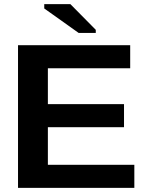

<svg xmlns="http://www.w3.org/2000/svg" viewBox="-20 -906 707 926"><path d="M627.9 -111.3V0H66.9V-688H607.9V-576.7H210.9V-403.8H578.1V-292.5H210.9V-111.3ZM441.9 -762.2V-747.1H359.4L193.4 -865.2V-886.2H319.3Z"/></svg>

Font: Arimo
Style: Bold
Weight: 700
Designer: Steve Matteson
Foundry: Monotype Imaging Inc.
Version: Version 1.33